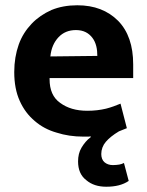

<svg xmlns="http://www.w3.org/2000/svg" viewBox="-20 -507 559 728"><path d="M485 -263V-211H168V-207C168 -166 181 -136 208 -117C235 -97 269 -87 311 -87C338 -87 361 -90 382 -95C402 -100 420 -107 437 -114L461 -21L431 -9C409 4 392 18 381 31C370 44 364 60 364 77C364 90 368 101 376 108C384 115 395 119 408 119C417 119 425 118 432 117C438 116 444 114 450 111L468 179C446 194 418 201 383 201C352 201 327 193 307 176C286 160 276 136 276 105C276 86 280 68 289 53C298 38 309 24 324 13V10C319 11 315 11 310 11H296C260 11 226 6 195 -4C163 -13 135 -28 112 -48C88 -68 69 -93 55 -124C41 -155 34 -191 34 -234C34 -272 40 -307 51 -338C62 -369 79 -395 100 -417C121 -439 146 -456 175 -469C204 -481 237 -487 273 -487C338 -487 389 -467 428 -428C466 -389 485 -334 485 -263ZM171 -293 349 -295C349 -308 348 -320 345 -332C342 -344 337 -355 330 -364C323 -373 315 -380 305 -385C295 -390 283 -393 268 -393C241 -393 219 -384 202 -366C185 -348 174 -324 171 -293Z"/></svg>

Font: Holmes&Hills Bold
Style: Bold
Weight: 500
Designer: Noopur Datye, Girish Dalvi, Yashodeep Gholap, Pallavi Karambelkar
Foundry: Ek Type
Version: ""